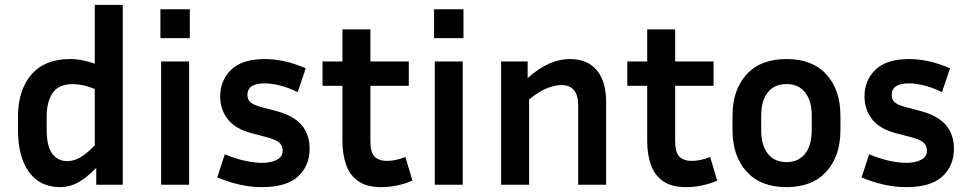

<svg xmlns="http://www.w3.org/2000/svg" viewBox="-20 -760 3984 790"><path d="M376 0V-69Q330 -23 296.5 -6.5Q263 10 227 10Q145 10 99.5 -52Q54 -114 54 -226V-280Q54 -389 109 -453Q164 -517 268 -517Q294 -517 319.5 -512Q345 -507 370 -498V-740H485V0ZM172 -226Q172 -159 194.5 -128Q217 -97 258 -97Q281 -97 307 -110.5Q333 -124 370 -162V-394Q321 -414 280 -414Q222 -414 197 -378Q172 -342 172 -280Z M761 -603H640V-722H761ZM758 0H643V-507H758Z M1058 -90Q1095 -90 1119 -102.5Q1143 -115 1143 -140Q1143 -162 1127.5 -174.5Q1112 -187 1072 -197L1015 -212Q949 -229 917.5 -269Q886 -309 886 -364Q886 -429 931 -473Q976 -517 1070 -517Q1108 -517 1150 -508Q1192 -499 1238 -479L1205 -381Q1163 -401 1129 -409Q1095 -417 1069 -417Q998 -417 998 -369Q998 -350 1010.5 -339Q1023 -328 1057 -319L1114 -304Q1187 -285 1220.5 -246Q1254 -207 1254 -148Q1254 -78 1206.5 -34Q1159 10 1057 10Q970 10 874 -30L905 -125Q952 -106 990 -98Q1028 -90 1058 -90Z M1677 -17Q1651 -5 1617 2.5Q1583 10 1548 10Q1490 10 1455 -14Q1420 -38 1404.5 -81Q1389 -124 1389 -179V-407H1307V-507H1389V-639H1504V-507H1662V-407H1504V-179Q1504 -133 1521.5 -115.5Q1539 -98 1572 -98Q1588 -98 1606.5 -101.5Q1625 -105 1648 -114Z M1887 -603H1766V-722H1887ZM1884 0H1769V-507H1884Z M2290 -410Q2265 -410 2233 -398Q2201 -386 2157 -351V0H2042V-507H2151V-439Q2198 -480 2240 -498.5Q2282 -517 2325 -517Q2398 -517 2436 -470.5Q2474 -424 2474 -340V0H2359V-326Q2359 -410 2290 -410Z M2931 -17Q2905 -5 2871 2.5Q2837 10 2802 10Q2744 10 2709 -14Q2674 -38 2658.5 -81Q2643 -124 2643 -179V-407H2561V-507H2643V-639H2758V-507H2916V-407H2758V-179Q2758 -133 2775.5 -115.5Q2793 -98 2826 -98Q2842 -98 2860.5 -101.5Q2879 -105 2902 -114Z M3438 -284V-224Q3438 -118 3380 -54Q3322 10 3216 10Q3110 10 3052 -54Q2994 -118 2994 -224V-284Q2994 -390 3051.5 -453.5Q3109 -517 3216 -517Q3323 -517 3380.5 -453.5Q3438 -390 3438 -284ZM3320 -284Q3320 -345 3293 -379.5Q3266 -414 3216 -414Q3166 -414 3139 -379.5Q3112 -345 3112 -284V-224Q3112 -163 3139 -128Q3166 -93 3216 -93Q3266 -93 3293 -128Q3320 -163 3320 -224Z M3709 -90Q3746 -90 3770 -102.5Q3794 -115 3794 -140Q3794 -162 3778.5 -174.5Q3763 -187 3723 -197L3666 -212Q3600 -229 3568.5 -269Q3537 -309 3537 -364Q3537 -429 3582 -473Q3627 -517 3721 -517Q3759 -517 3801 -508Q3843 -499 3889 -479L3856 -381Q3814 -401 3780 -409Q3746 -417 3720 -417Q3649 -417 3649 -369Q3649 -350 3661.5 -339Q3674 -328 3708 -319L3765 -304Q3838 -285 3871.5 -246Q3905 -207 3905 -148Q3905 -78 3857.5 -34Q3810 10 3708 10Q3621 10 3525 -30L3556 -125Q3603 -106 3641 -98Q3679 -90 3709 -90Z"/></svg>

Font: Inria Sans
Style: Bold
Weight: 700
Designer: Black Foundry Team
Foundry: Black Foundry
Version: Version 1.2; ttfautohint (v1.8.3)